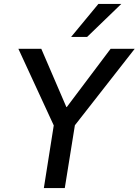

<svg xmlns="http://www.w3.org/2000/svg" viewBox="-20 -952 702 972"><path d="M202 0 260 -367 266 -287 73 -705H189L316 -410H318L540 -705H662L335 -287L367 -367L308 0ZM340 -765 478 -932H594L421 -765Z"/></svg>

Font: Nunito Sans 7pt SemiCondensed SemiBold
Style: Italic
Weight: 600
Width: 4
Italic angle: -9°
Designer: Vernon Adams
Foundry: Vernon Adams
Version: Version 3.101;gftools[0.9.27]